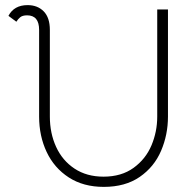

<svg xmlns="http://www.w3.org/2000/svg" viewBox="-20 -721 767 751"><path d="M133 -265V-604Q133 -661 86 -661Q68 -661 59 -653.5Q50 -646 44 -636L13 -659Q35 -701 88 -701Q127 -701 151 -676.5Q175 -652 175 -604V-265Q175 -200 199.5 -146.5Q224 -93 271.5 -61.5Q319 -30 385 -30Q455 -30 502.5 -64.5Q550 -99 572.5 -152.5Q595 -206 595 -265V-684H637V-265Q637 -194 610 -131Q583 -68 526.5 -29Q470 10 386 10Q306 10 249 -27Q192 -64 162.5 -126.5Q133 -189 133 -265Z"/></svg>

Font: Bellota Light
Style: Regular
Weight: 300
Designer: Kemie Guaida
Foundry: Kemie Guaida
Version: Version 4.001